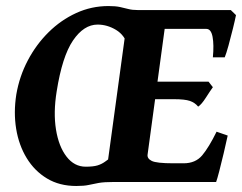

<svg xmlns="http://www.w3.org/2000/svg" viewBox="-20 -599 797 632"><path d="M756.8 -549.3Q753.9 -534.2 746.8 -505.4Q739.7 -476.6 732.2 -449.2Q724.6 -421.9 719.7 -410.2H680.7Q684.6 -451.7 679.7 -477.8Q674.8 -503.9 659.2 -503.9H500.5L521.5 -565.9H739.7ZM680.7 -312Q671.9 -299.8 657.5 -277.3Q643.1 -254.9 632.3 -248Q621.6 -261.2 605 -266.8Q588.4 -272.5 552.7 -272.5H463.4L480 -330.1H666.5ZM729.5 -152.8Q724.1 -127 716.3 -94.5Q708.5 -62 701.7 -35.4Q694.8 -8.8 691.4 0H270.5L275.4 -40.5Q334 -52.2 335 -67.9L393.6 -497.1Q394.5 -502.4 382.8 -510.5Q371.1 -518.6 342.3 -524.9L347.7 -565.9H521.5H591.8L586.4 -524.9Q556.6 -518.6 540 -515.9Q523.4 -513.2 522.5 -507.3L465.8 -90.3Q463.9 -77.1 479.5 -69.3Q495.1 -61.5 550.3 -61.5H584.5Q623.5 -61.5 645.5 -87.6Q667.5 -113.8 692.9 -165.5ZM433.6 -565.9Q430.2 -559.1 424.8 -540Q419.4 -521 413.8 -499.5Q408.2 -478 404.5 -462.6Q400.9 -447.3 400.9 -447.3Q391.1 -482.9 362.1 -500.5Q333 -518.1 301.3 -518.1Q255.9 -518.1 220.2 -465.6Q184.6 -413.1 166.5 -297.9Q155.3 -228.5 164.3 -172.6Q173.3 -116.7 199 -83.5Q224.6 -50.3 262.2 -50.3Q286.6 -50.3 300.5 -54.4Q314.5 -58.6 325.9 -66.9Q337.4 -75.2 353.5 -86.9Q365.7 -72.8 365.2 -52.2Q364.7 -31.7 360.4 -15.9Q356 0 356 0Q322.3 0 304.7 3.2Q287.1 6.3 272 9.8Q256.8 13.2 231 13.2Q175.8 13.2 134.8 -11.5Q93.8 -36.1 67.9 -78.6Q42 -121.1 33.2 -175Q24.4 -229 33.7 -288.1Q43.9 -347.7 71.5 -400.1Q99.1 -452.6 139.9 -492.9Q180.7 -533.2 231 -556.2Q281.2 -579.1 336.9 -579.1Q360.4 -579.1 375 -575.9Q389.6 -572.8 402.6 -569.3Q415.5 -565.9 433.6 -565.9Z"/></svg>

Font: Dai Banna SIL
Style: Bold Italic
Weight: 700
Italic angle: -11°
Designer: Victor Gaultney
Foundry: SIL International
Version: Version 4.000